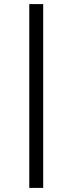

<svg xmlns="http://www.w3.org/2000/svg" viewBox="-20 -780 354 938"><path d="M123 138V-760H191V138Z"/></svg>

Font: IBM Plex Sans Thai
Style: Regular
Weight: 400
Designer: Mike Abbink, Paul van der Laan, Pieter van Rosmalen, Ben Mitchell, Mark Frömberg
Foundry: Bold Monday
Version: Version 1.2